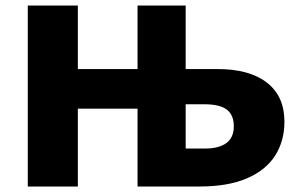

<svg xmlns="http://www.w3.org/2000/svg" viewBox="-20 -678 1088 698"><path d="M480 0V-658H655V-138H725Q776 -138 803 -158Q830 -178 830 -219Q830 -260 804.5 -279.5Q779 -299 722 -299H634V-427H770Q887 -427 950.5 -377.5Q1014 -328 1014 -236Q1014 -165 980 -112Q946 -59 877.5 -29.5Q809 0 705 0ZM81 0V-658H263V0ZM135 -283V-427H602V-283Z"/></svg>

Font: Ysabeau SC Black
Style: Regular
Weight: 900
Designer: Christian Thalmann (Catharsis Fonts)
Version: Version 2.001;gftools[0.9.30]; featfreeze: smcp